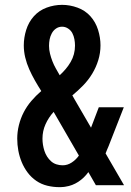

<svg xmlns="http://www.w3.org/2000/svg" viewBox="-20 -763 540 791"><path d="M224 8Q199 8 174.5 2Q150 -4 129.5 -18Q109 -32 94 -52Q79 -72 69.5 -95Q60 -118 55.5 -142.5Q51 -167 51 -192Q51 -220 58 -248Q65 -276 78 -301Q91 -326 109.5 -347.5Q128 -369 150 -388Q136 -410 123.5 -432Q111 -454 100.5 -477.5Q90 -501 84 -526Q78 -551 78 -576Q78 -608 88 -640Q98 -672 119.5 -696Q141 -720 172 -731.5Q203 -743 236 -743Q268 -743 299.5 -731.5Q331 -720 352.5 -696Q374 -672 384 -640Q394 -608 394 -576Q394 -545 385 -515.5Q376 -486 360 -459.5Q344 -433 322.5 -411Q301 -389 278 -370Q280 -366 282.5 -362Q285 -358 287 -354L355 -237L387 -321H490L427 -160Q424 -153 421 -146Q418 -139 415 -131L491 0H375L344 -54Q327 -30 302.5 -14Q278 2 250 6L244 7L230 8ZM226 -453Q239 -465 250.5 -478.5Q262 -492 271 -507.5Q280 -523 284.5 -540Q289 -557 289 -575Q289 -588 286.5 -601.5Q284 -615 278 -626.5Q272 -638 260.5 -645.5Q249 -653 236 -653Q222 -653 211 -645.5Q200 -638 193.5 -626Q187 -614 184.5 -601Q182 -588 182 -574Q182 -558 186 -542Q190 -526 196 -510.5Q202 -495 210 -481Q218 -467 226 -453ZM238 -82Q258 -82 275.5 -93.5Q293 -105 305 -122L201 -302Q180 -279 167.5 -251Q155 -223 155 -192Q155 -179 157 -166.5Q159 -154 163 -141.5Q167 -129 174 -118Q181 -107 190.5 -98.5Q200 -90 212.5 -86Q225 -82 238 -82Z"/></svg>

Font: Iosevka Term Curly
Style: Bold
Weight: 700
Designer: Belleve Invis
Foundry: Belleve Invis
Version: Version 32.3.0